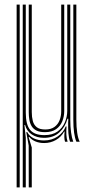

<svg xmlns="http://www.w3.org/2000/svg" viewBox="-20 -620 422 840"><path d="M79.5 200V-600H92.8V-126.8Q92.8 -74.8 111.8 -51.8Q130.8 -28.8 174 -28.8Q209.5 -28.8 231.5 -44.5Q253.5 -60.2 263.9 -84.9Q274.2 -109.5 274.2 -135.2V-600H287.5V-96.2Q287.5 -65.8 290.9 -41.1Q294.2 -16.5 300.5 0H286.5Q280.8 -16.2 279.2 -38Q277.8 -59.8 278.2 -85.5Q278.5 -89.2 278.6 -93Q278.8 -96.8 278.8 -100.5H275Q265.8 -64.8 239.5 -40.6Q213.2 -16.5 171.5 -17Q141 -17.2 119.1 -31.8Q97.2 -46.2 89.8 -73.2H86.8L92.8 -17.5V200ZM105.8 200 105.5 17 95 -41.8H99.5Q108.8 -23.8 127.9 -14.6Q147 -5.5 172.5 -5.5Q206.8 -5.5 232.4 -23.1Q258 -40.8 267.5 -66.8H271Q269.5 -47.2 270.4 -30.4Q271.2 -13.5 275.8 0H264.5Q261.8 -8.5 261.5 -19.9Q261.2 -31.2 262.8 -44.2H260.5Q247.5 -20.5 224.4 -7.4Q201.2 5.8 173.2 5.8Q152 5.8 135.4 -1.1Q118.8 -8 108.8 -20.2H105.2L119 25.5V200ZM52.8 200V-600H66.2V200ZM176.5 -41.8Q153.8 -41.8 139.8 -48.8Q125.8 -55.8 118.4 -68Q111 -80.2 108.4 -96Q105.8 -111.8 105.8 -128.8V-600H119V-129.5Q119 -108 123.5 -90.9Q128 -73.8 140.6 -63.6Q153.2 -53.5 178.2 -53.5Q203.2 -53.5 218.5 -64.8Q233.8 -76 240.8 -94.1Q247.8 -112.2 247.8 -133.2V-600H261V-134Q261 -110.5 252.5 -89.2Q244 -68 225.4 -54.9Q206.8 -41.8 176.5 -41.8ZM314.2 0Q300.8 -31.2 300.8 -96.2V-600H314V-96.2Q314 -64.2 317.8 -39Q321.5 -13.8 328.8 0Z"/></svg>

Font: Big Shoulders Inline Display Thin
Style: Regular
Weight: 400
Version: Version 2.002